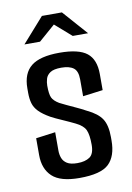

<svg xmlns="http://www.w3.org/2000/svg" viewBox="-75 -673 502 728"><g transform="rotate(-10 176.0 -309.0)"><path d="M172 6Q99 6 67.5 -23.5Q36 -53 36 -106V-171L111 -181V-110Q111 -95 116 -81.5Q121 -68 134.5 -59.5Q148 -51 174 -51Q204 -51 221.5 -63Q239 -75 239 -110Q239 -149 230.5 -167.5Q222 -186 193 -200Q185 -204 173 -209.5Q161 -215 147.5 -221Q134 -227 122 -232.5Q110 -238 103 -242Q75 -258 60.5 -273Q46 -288 41 -305.5Q36 -323 36 -346V-363Q36 -421 70 -448Q104 -475 179 -475Q253 -475 284.5 -450Q316 -425 316 -369V-307L239 -297V-362Q239 -394 223 -406Q207 -418 176 -418Q147 -418 133.5 -409Q120 -400 116 -386.5Q112 -373 112 -360Q112 -327 118.5 -313.5Q125 -300 145 -288Q155 -283 170.5 -275.5Q186 -268 205 -259.5Q224 -251 244 -240Q284 -221 300 -196.5Q316 -172 316 -126V-113Q316 -53 285.5 -23.5Q255 6 172 6ZM54 -529 138 -624H215L299 -529H240L177 -584L114 -529Z"/></g></svg>

Font: Smooch Sans Thin SemiBold
Style: Regular
Weight: 600
Version: Version 1.010